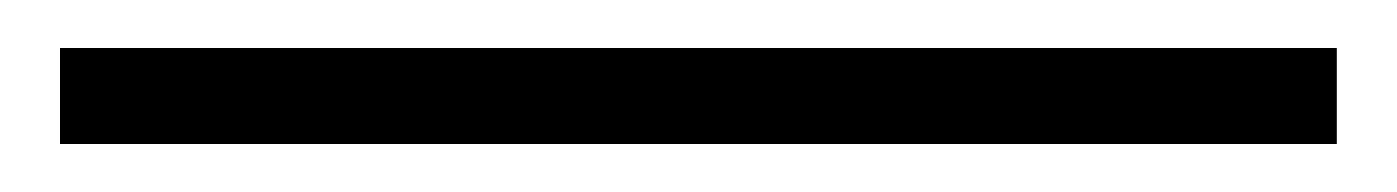

<svg xmlns="http://www.w3.org/2000/svg" viewBox="-20 52 582 80"><path d="M5 112V72H537V112Z"/></svg>

Font: Kelly Slab
Style: Regular
Weight: 400
Designer: Denis Masharov
Foundry: Denis Masharov
Version: Version 1.001